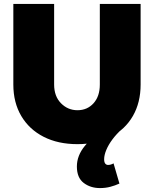

<svg xmlns="http://www.w3.org/2000/svg" viewBox="-20 -721 785 979"><path d="M256 -290Q256 -230 291 -194.5Q326 -159 375 -159Q425 -159 457 -194.5Q489 -230 489 -290V-701H697V-290Q697 -198 657.5 -129.5Q618 -61 545.5 -23.5Q473 14 375 14Q276 14 202.5 -23.5Q129 -61 88.5 -129.5Q48 -198 48 -290V-701H256ZM540 -86 602 -63Q574 -38 553.5 -10.5Q533 17 522 43.5Q511 70 511 91Q511 106 516.5 113Q522 120 531 120Q545 120 559 112L589 215Q567 225 542.5 231.5Q518 238 490 238Q441 238 406.5 211.5Q372 185 372 128Q372 72 413 22.5Q454 -27 540 -86Z"/></svg>

Font: Alexandria ExtraBold
Style: Regular
Weight: 800
Designer: Mohamed Gaber
Foundry: Kief Type Foundry
Version: Version 5.100